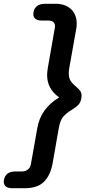

<svg xmlns="http://www.w3.org/2000/svg" viewBox="-48 -802 488 1019"><path d="M-28 162 -27 153Q-19 108 34 108H68Q87 108 100 97.5Q113 87 116 69L150 -122Q167 -225 266 -285Q202 -330 202 -404Q202 -417 206 -443L243 -654Q244 -657 244 -664Q244 -677 235 -685Q226 -693 209 -693H175Q129 -693 129 -727Q129 -752 145 -767Q161 -782 191 -782H246Q299 -782 329 -753.5Q359 -725 359 -677Q359 -660 357 -651L320 -443Q317 -428 317 -415Q317 -388 327 -372.5Q337 -357 356 -342Q371 -329 378 -319Q385 -309 385 -294Q385 -286 384 -282Q380 -259 368.5 -246.5Q357 -234 333 -219Q304 -202 287.5 -182.5Q271 -163 264 -122L231 66Q219 130 184.5 163.5Q150 197 83 197H18Q-28 197 -28 162Z"/></svg>

Font: Kodchasan SemiBold
Style: Italic
Weight: 600
Italic angle: -10°
Version: Version 1.000; ttfautohint (v1.6)